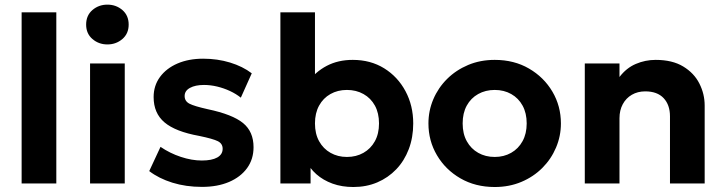

<svg xmlns="http://www.w3.org/2000/svg" viewBox="-20 -772 3052 808"><path d="M71 0V-720H217V0Z M359 0V-505H505V0ZM432 -585Q395.5 -585 369 -607.8Q342.5 -630.5 342.5 -668.5Q342.5 -707 369 -729.8Q395.5 -752.5 432 -752.5Q468.5 -752.5 495 -729.8Q521.5 -707 521.5 -668.5Q521.5 -630.5 495 -607.8Q468.5 -585 432 -585Z M830 14.5Q762.5 14.5 705.5 -3.2Q648.5 -21 608 -52L655.5 -154Q695 -127 741 -111.8Q787 -96.5 829.5 -96.5Q871.5 -96.5 894.2 -109.2Q917 -122 917 -146Q917 -167.5 896.8 -177.8Q876.5 -188 818.5 -200Q718.5 -218 672.5 -256.8Q626.5 -295.5 626.5 -363.5Q626.5 -411.5 653.2 -448Q680 -484.5 727 -504.8Q774 -525 835 -525Q895 -525 948.2 -508.8Q1001.5 -492.5 1039.5 -463.5L993.5 -361Q973.5 -377 947.8 -389Q922 -401 893.8 -407.8Q865.5 -414.5 838.5 -414.5Q802 -414.5 779.5 -402.2Q757 -390 757 -368Q757 -346 777.5 -335.5Q798 -325 854 -312.5Q958.5 -290.5 1002.8 -254.2Q1047 -218 1047 -152.5Q1047 -102 1019.8 -64.5Q992.5 -27 943.8 -6.2Q895 14.5 830 14.5Z M1467 15Q1419 15 1379.5 0.8Q1340 -13.5 1311.2 -39Q1282.5 -64.5 1267 -98L1287 -130.5V0H1160V-720H1305.5V-390L1273 -423.5Q1307.5 -470 1355.2 -495Q1403 -520 1464.5 -520Q1539.5 -520 1596.8 -484.5Q1654 -449 1686.5 -388.2Q1719 -327.5 1719 -252.5Q1719 -193.5 1700.2 -144.2Q1681.5 -95 1647.5 -59.5Q1613.5 -24 1567.8 -4.5Q1522 15 1467 15ZM1440 -111.5Q1479 -111.5 1509.5 -128.8Q1540 -146 1557.5 -177.5Q1575 -209 1575 -252.5Q1575 -296 1557.8 -327.5Q1540.5 -359 1509.8 -376.2Q1479 -393.5 1440 -393.5Q1401 -393.5 1370.5 -376.2Q1340 -359 1322.8 -327.5Q1305.5 -296 1305.5 -252.5Q1305.5 -209 1323 -177.5Q1340.5 -146 1371 -128.8Q1401.5 -111.5 1440 -111.5Z M2062 15Q1980.5 15 1917.5 -21.5Q1854.5 -58 1818.8 -118.8Q1783 -179.5 1783 -252.5Q1783 -306 1803.5 -354.2Q1824 -402.5 1861.5 -439.8Q1899 -477 1950 -498.5Q2001 -520 2062 -520Q2143.5 -520 2206.2 -483.5Q2269 -447 2304.8 -386.2Q2340.5 -325.5 2340.5 -252.5Q2340.5 -199.5 2320 -151Q2299.5 -102.5 2262.2 -65.2Q2225 -28 2174 -6.5Q2123 15 2062 15ZM2062 -111.5Q2100.5 -111.5 2131 -128.8Q2161.5 -146 2179 -177.8Q2196.5 -209.5 2196.5 -252.5Q2196.5 -296 2179.2 -327.5Q2162 -359 2131.5 -376.2Q2101 -393.5 2062 -393.5Q2023 -393.5 1992.2 -376.2Q1961.5 -359 1944.2 -327.5Q1927 -296 1927 -252.5Q1927 -209 1944.5 -177.5Q1962 -146 1992.5 -128.8Q2023 -111.5 2062 -111.5Z M2441 0V-505H2587V-448Q2616 -486 2655.8 -503Q2695.5 -520 2739 -520Q2809.5 -520 2855.2 -492.2Q2901 -464.5 2923.2 -420.5Q2945.5 -376.5 2945.5 -328V0H2799.5V-282.5Q2799.5 -330.5 2772.8 -359Q2746 -387.5 2695.5 -387.5Q2663.5 -387.5 2639 -373.2Q2614.5 -359 2600.8 -333.5Q2587 -308 2587 -274.5V0Z"/></svg>

Font: Geologica Cursive SemiBold
Style: Regular
Weight: 600
Designer: Sindre Bremnes, Frode Helland
Foundry: Monokrom Skriftforlag AS
Version: Version 1.010;gftools[0.9.28]